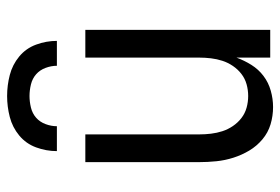

<svg xmlns="http://www.w3.org/2000/svg" viewBox="-144 -636 788 540"><g transform="rotate(-90 250.0 -366.0)"><path d="M219 8Q194 8 170.5 1Q147 -6 128 -22Q109 -38 96.5 -59Q84 -80 76.5 -103.5Q69 -127 66.5 -151.5Q64 -176 64 -200V-520H142V-200Q142 -183 144 -166.5Q146 -150 151 -134.5Q156 -119 165.5 -105Q175 -91 188 -81Q201 -71 217 -66.5Q233 -62 250 -62Q267 -62 283 -66.5Q299 -71 312 -81Q325 -91 334.5 -105Q344 -119 349 -134.5Q354 -150 356 -166.5Q358 -183 358 -200V-520H436V0H358V-95Q350 -73 337.5 -53Q325 -33 306.5 -19Q288 -5 265 1.5Q242 8 219 8ZM95 -600Q95 -630 105.5 -658.5Q116 -687 139 -706Q162 -725 191 -732.5Q220 -740 250 -740Q280 -740 309 -732.5Q338 -725 361 -706Q384 -687 394.5 -658.5Q405 -630 405 -600H335Q335 -616 329 -632Q323 -648 311 -658.5Q299 -669 282.5 -673Q266 -677 250 -677Q234 -677 217.5 -673Q201 -669 189 -658.5Q177 -648 171 -632Q165 -616 165 -600Z"/></g></svg>

Font: Iosevka Custom
Style: Regular
Weight: 400
Monospace: yes
Designer: Belleve Invis
Foundry: Belleve Invis
Version: Version 32.5.0; ttfautohint (v1.8.4)